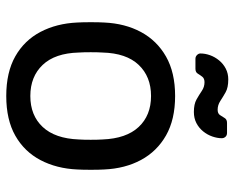

<svg xmlns="http://www.w3.org/2000/svg" viewBox="-88 -652 750 614"><g transform="rotate(90 287.0 -345.0)"><path d="M287 10Q211 10 160 -19Q109 -48 82 -99.5Q55 -151 52 -217Q51 -234 51 -260.5Q51 -287 52 -303Q55 -370 82.5 -421Q110 -472 161 -501Q212 -530 287 -530Q362 -530 413 -501Q464 -472 491.5 -421Q519 -370 522 -303Q523 -287 523 -260.5Q523 -234 522 -217Q519 -151 492 -99.5Q465 -48 414 -19Q363 10 287 10ZM287 -67Q349 -67 386 -106.5Q423 -146 426 -222Q427 -237 427 -260Q427 -283 426 -298Q423 -374 386 -413.5Q349 -453 287 -453Q225 -453 187.5 -413.5Q150 -374 148 -298Q147 -283 147 -260Q147 -237 148 -222Q150 -146 187.5 -106.5Q225 -67 287 -67ZM338 -590Q313 -590 298 -598.5Q283 -607 270.5 -615.5Q258 -624 243 -624Q231 -624 225.5 -617Q220 -610 215.5 -602.5Q211 -595 200 -595H168Q161 -595 156 -600Q151 -605 151 -611Q151 -626 156.5 -641.5Q162 -657 173 -670.5Q184 -684 199.5 -692Q215 -700 234 -700Q260 -700 275 -691.5Q290 -683 303 -674.5Q316 -666 331 -666Q343 -666 348 -673.5Q353 -681 357.5 -688.5Q362 -696 373 -696H405Q413 -696 417.5 -691Q422 -686 422 -679Q422 -665 416.5 -649Q411 -633 400 -619.5Q389 -606 373.5 -598Q358 -590 338 -590Z"/></g></svg>

Font: RubikRegular
Style: Regular
Weight: 400
Designer: Hubert and Fischer
Foundry: Hubert and Fischer
Version: Version 2.300;gftools[0.9.30]